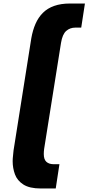

<svg xmlns="http://www.w3.org/2000/svg" viewBox="-20 -862 503 1092"><path d="M212 210Q148 210 113 187.5Q78 165 65 129.5Q52 94 52 55Q52 40 54 24.5Q56 9 57 -6L158 -644Q166 -690 182 -726.5Q198 -763 224 -789Q250 -815 288.5 -828.5Q327 -842 378 -842H463L442 -705H409Q378 -705 356.5 -686Q335 -667 327 -618L231 -15Q230 -7 229.5 0Q229 7 229 14Q229 45 244 58.5Q259 72 286 72H318L297 210Z"/></svg>

Font: Exo Thin ExtraBold
Style: Italic
Weight: 800
Italic angle: -9°
Version: Version 2.000